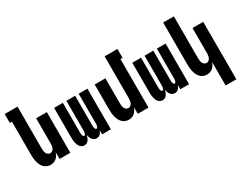

<svg xmlns="http://www.w3.org/2000/svg" viewBox="-97 -1324 2695 2127"><g transform="rotate(-30 1250.0 -260.0)"><path d="M190 8Q167 8 145 -1Q123 -10 107 -26.5Q91 -43 81 -64.5Q71 -86 65.5 -108.5Q60 -131 58 -154Q56 -177 56 -200V-621H29V-735H193V-200Q193 -185 195 -169.5Q197 -154 203 -140Q209 -126 222 -116Q235 -106 250 -106Q265 -106 278 -116Q291 -126 297 -140Q303 -154 305 -169.5Q307 -185 307 -200V-520H444V0H307V-86Q301 -67 290.5 -49.5Q280 -32 264.5 -18.5Q249 -5 229.5 1.5Q210 8 190 8Z M622 8Q606 8 591 0.5Q576 -7 566.5 -20Q557 -33 551 -48Q545 -63 542 -79Q539 -95 538 -111Q537 -127 537 -143V-520H649V-143Q649 -134 649.5 -126Q650 -118 652 -109.5Q654 -101 658.5 -93Q663 -85 671 -85Q680 -85 684.5 -93Q689 -101 691 -109.5Q693 -118 693.5 -126Q694 -134 694 -143V-520H806V-143Q806 -134 806.5 -126Q807 -118 809 -109.5Q811 -101 815.5 -93Q820 -85 829 -85Q837 -85 841.5 -93Q846 -101 848 -109.5Q850 -118 850.5 -126Q851 -134 851 -143V-520H963V0H851V-57Q847 -45 841 -33Q835 -21 826 -11.5Q817 -2 804.5 3Q792 8 779 8Q763 8 748.5 0.5Q734 -7 724 -20Q714 -33 708.5 -48Q703 -63 700 -79Q696 -63 690.5 -48Q685 -33 676 -20Q667 -7 652.5 0.5Q638 8 622 8Z M1190 8Q1167 8 1145 -1Q1123 -10 1107 -26.5Q1091 -43 1081 -64.5Q1071 -86 1065.5 -108.5Q1060 -131 1058 -154Q1056 -177 1056 -200V-520H1193V-200Q1193 -185 1195 -169.5Q1197 -154 1203 -140Q1209 -126 1222 -116Q1235 -106 1250 -106Q1265 -106 1278 -116Q1291 -126 1297 -140Q1303 -154 1305 -169.5Q1307 -185 1307 -200V-735H1471V-621H1444V0H1307V-86Q1301 -67 1290.5 -49.5Q1280 -32 1264.5 -18.5Q1249 -5 1229.5 1.5Q1210 8 1190 8Z M1622 8Q1606 8 1591 0.5Q1576 -7 1566.5 -20Q1557 -33 1551 -48Q1545 -63 1542 -79Q1539 -95 1538 -111Q1537 -127 1537 -143V-520H1649V-143Q1649 -134 1649.5 -126Q1650 -118 1652 -109.5Q1654 -101 1658.5 -93Q1663 -85 1671 -85Q1680 -85 1684.5 -93Q1689 -101 1691 -109.5Q1693 -118 1693.5 -126Q1694 -134 1694 -143V-520H1806V-143Q1806 -134 1806.5 -126Q1807 -118 1809 -109.5Q1811 -101 1815.5 -93Q1820 -85 1829 -85Q1837 -85 1841.5 -93Q1846 -101 1848 -109.5Q1850 -118 1850.5 -126Q1851 -134 1851 -143V-520H1963V0H1851V-57Q1847 -45 1841 -33Q1835 -21 1826 -11.5Q1817 -2 1804.5 3Q1792 8 1779 8Q1763 8 1748.5 0.5Q1734 -7 1724 -20Q1714 -33 1708.5 -48Q1703 -63 1700 -79Q1696 -63 1690.5 -48Q1685 -33 1676 -20Q1667 -7 1652.5 0.5Q1638 8 1622 8Z M2307 215V-86Q2301 -67 2290.5 -49.5Q2280 -32 2264.5 -18.5Q2249 -5 2229.5 1.5Q2210 8 2190 8Q2167 8 2145 -1Q2123 -10 2107 -26.5Q2091 -43 2081 -64.5Q2071 -86 2065.5 -108.5Q2060 -131 2058 -154Q2056 -177 2056 -200V-735H2193V-200Q2193 -185 2195 -169.5Q2197 -154 2203 -140Q2209 -126 2222 -116Q2235 -106 2250 -106Q2265 -106 2278 -116Q2291 -126 2297 -140Q2303 -154 2305 -169.5Q2307 -185 2307 -200V-520H2444V215Z"/></g></svg>

Font: Iosevka Term Curly Heavy
Style: Regular
Weight: 900
Designer: Belleve Invis
Foundry: Belleve Invis
Version: Version 32.3.0